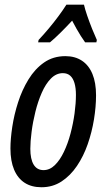

<svg xmlns="http://www.w3.org/2000/svg" viewBox="-20 -786 453 816"><path d="M156.2 9.8Q114.3 9.8 85 -9Q55.7 -27.8 40 -64.7Q24.4 -101.6 24.4 -154.8Q24.4 -195.3 32.2 -247.1Q40 -298.8 56.9 -351.3Q73.7 -403.8 101.1 -448.5Q128.4 -493.2 167.2 -520.3Q206.1 -547.4 257.8 -547.4Q298.8 -547.4 328.1 -528.1Q357.4 -508.8 372.8 -471.7Q388.2 -434.6 388.2 -380.9Q388.2 -332.5 379.4 -278.6Q370.6 -224.6 352.8 -173.3Q335 -122.1 307.1 -80.8Q279.3 -39.6 241.7 -14.9Q204.1 9.8 156.2 9.8ZM165 -63Q191.4 -63 213.1 -84.2Q234.9 -105.5 251.7 -140.9Q268.6 -176.3 279.8 -218.8Q291 -261.2 296.9 -304.2Q302.7 -347.2 302.7 -382.8Q302.7 -412.1 296.6 -432.9Q290.5 -453.6 278.3 -464.4Q266.1 -475.1 247.1 -475.1Q218.8 -475.1 196.3 -452.1Q173.8 -429.2 157.5 -391.8Q141.1 -354.5 130.4 -311Q119.6 -267.6 114.3 -226.1Q108.9 -184.6 108.9 -153.8Q108.9 -109.9 123 -86.4Q137.2 -63 165 -63ZM142.1 -606 144 -616.2Q166.5 -640.1 187.7 -665.5Q209 -690.9 228 -716.6Q247.1 -742.2 262.2 -766.1H336.9Q340.8 -748 350.6 -719.5Q360.4 -690.9 371.8 -662.6Q383.3 -634.3 391.6 -616.2L389.6 -606H341.8Q333 -618.2 323.7 -632.8Q314.5 -647.5 305.2 -663.8Q295.9 -680.2 286.6 -698.2Q260.7 -670.4 237.1 -647Q213.4 -623.5 192.4 -606Z"/></svg>

Font: Open Sans Condensed Medium
Style: Italic
Weight: 500
Width: 3
Italic angle: -12°
Designer: Monotype Design Team
Foundry: Monotype Imaging Inc.
Version: Version 3.000